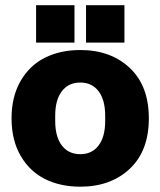

<svg xmlns="http://www.w3.org/2000/svg" viewBox="-20 -700 610 730"><path d="M285.2 9.8Q209.5 9.8 151.1 -19.3Q92.8 -48.3 58.3 -107.9Q23.9 -167.5 23.9 -250Q23.9 -332.5 58.3 -392.1Q92.8 -451.7 151.1 -480.7Q209.5 -509.8 285.2 -509.8Q400.9 -509.8 473.4 -441.7Q545.9 -373.5 545.9 -250Q545.9 -126.5 473.4 -58.3Q400.9 9.8 285.2 9.8ZM117.2 -538.1V-680.2H263.2V-538.1ZM189.9 -240.2Q189.9 -179.7 215.3 -146.7Q240.7 -113.8 285.2 -113.8Q329.6 -113.8 354.7 -146.7Q379.9 -179.7 379.9 -240.2V-259.8Q379.9 -320.3 354.7 -353.3Q329.6 -386.2 285.2 -386.2Q240.7 -386.2 215.3 -353.3Q189.9 -320.3 189.9 -259.8ZM307.1 -538.1V-680.2H453.1V-538.1Z"/></svg>

Font: TASA Orbiter Display Black
Style: Regular
Weight: 900
Designer: Weizhong Zhang
Version: Version 1.000;Glyphs 3.1.2 (3151)